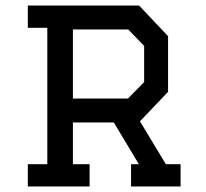

<svg xmlns="http://www.w3.org/2000/svg" viewBox="-20 -670 739 690"><path d="M80 -650H480L584 -540V-340L483 -234L576 -80H629V0H451V-80H479L389 -230H242V-80H302V0H80V-80H150V-570H80ZM242 -564V-316H440L498 -375V-505L441 -564Z"/></svg>

Font: Graduate
Style: Regular
Weight: 400
Version: Version 1.001